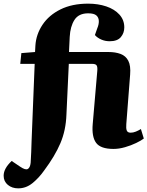

<svg xmlns="http://www.w3.org/2000/svg" viewBox="-85 -802 808 1052"><path d="M15 230Q-19 230 -42 211Q-65 192 -65 161Q-65 121 -21 80L25 111Q54 131 67 124Q80 117 83 90Q85 62 86 31.5Q87 1 88 -28L105 -452H26L32 -511L107 -517L109 -553Q113 -614 148 -666.5Q183 -719 246.5 -750.5Q310 -782 398 -782Q452 -782 497 -767Q542 -752 569 -722.5Q596 -693 596 -652Q596 -621 577 -598.5Q558 -576 516 -576Q491 -576 469.5 -585.5Q448 -595 435 -610L448 -647Q457 -668 456.5 -687Q456 -706 443 -717.5Q430 -729 398 -729Q346 -729 323 -693Q300 -657 297 -600L293 -517H510Q547 -517 575.5 -506.5Q604 -496 618 -469Q632 -442 628 -393L607 -122Q605 -99 609.5 -87Q614 -75 631 -75Q645 -75 659.5 -81Q674 -87 687 -95L703 -43Q689 -32 661 -18.5Q633 -5 600 4.5Q567 14 537 14Q466 14 441.5 -19.5Q417 -53 423 -122L448 -413Q450 -435 444.5 -443.5Q439 -452 421 -452H292L279 -174Q276 -88 246 -17.5Q216 53 157 132Q129 172 93.5 201Q58 230 15 230Z"/></svg>

Font: Literata 36pt ExtraBold
Style: Italic
Weight: 800
Italic angle: -2°
Designer: Latin by Veronika Burian and Jose Scaglione. Greek by Irene Vlachou. Cyrillic by Vera Evstafieva
Foundry: TypeTogether
Version: Version 3.002